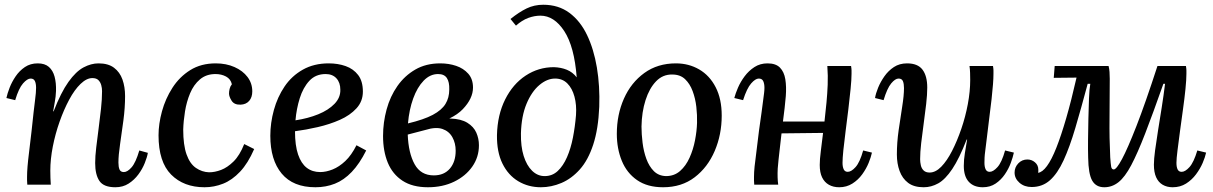

<svg xmlns="http://www.w3.org/2000/svg" viewBox="-20 -778 5111 809"><path d="M466 11Q417 11 399 -15.5Q381 -42 381 -91Q381 -119 385.5 -157Q390 -195 395.5 -236.5Q401 -278 405.5 -319Q410 -360 410 -394Q410 -407 406.5 -419.5Q403 -432 394.5 -440.5Q386 -449 369 -449Q345 -449 319.5 -424.5Q294 -400 271.5 -358Q249 -316 231 -265Q213 -214 202.5 -160.5Q192 -107 192 -59Q192 -45 192.5 -29Q193 -13 194 0H95Q94 -12 94 -18.5Q94 -25 94 -33Q94 -52 96 -76.5Q98 -101 102.5 -137Q107 -173 113 -226Q118 -274 121.5 -304.5Q125 -335 127.5 -354.5Q130 -374 131 -386Q132 -398 132 -408Q132 -426 127 -436.5Q122 -447 109 -447Q95 -447 77 -426.5Q59 -406 44 -356L7 -365Q11 -384 20.5 -408.5Q30 -433 46 -456.5Q62 -480 85 -495.5Q108 -511 139 -511Q169 -511 186 -496Q203 -481 210 -455Q217 -429 216 -395Q215 -370 211 -349Q207 -328 204 -309H206Q237 -389 268.5 -433Q300 -477 332 -494Q364 -511 395 -511Q436 -511 460.5 -492.5Q485 -474 496 -443Q507 -412 507 -373Q507 -324 500 -271Q493 -218 486 -171Q479 -124 479 -93Q479 -75 483.5 -64Q488 -53 502 -53Q517 -53 534.5 -73Q552 -93 567 -144L603 -134Q600 -116 590 -91Q580 -66 563 -43Q546 -20 522 -4.5Q498 11 466 11Z M889 -511Q933 -511 968 -495.5Q1003 -480 1023 -453.5Q1043 -427 1043 -393Q1043 -368 1030 -353Q1017 -338 994 -337Q967 -336 956 -353.5Q945 -371 945 -384Q945 -393 947.5 -403.5Q950 -414 957 -423Q952 -445 932.5 -455.5Q913 -466 888 -466Q849 -466 822.5 -443.5Q796 -421 781 -385Q766 -349 759.5 -308.5Q753 -268 752 -232Q752 -167 766 -127.5Q780 -88 805.5 -70.5Q831 -53 861 -52Q885 -52 911.5 -62Q938 -72 964 -97.5Q990 -123 1009 -171L1051 -150Q1025 -90 991.5 -54.5Q958 -19 920 -4Q882 11 842 11Q754 11 701 -42.5Q648 -96 648 -208Q648 -256 662.5 -309Q677 -362 706.5 -408Q736 -454 781.5 -482.5Q827 -511 889 -511Z M1365 -511Q1404 -511 1436.5 -499.5Q1469 -488 1489 -462Q1509 -436 1509 -392Q1509 -351 1482 -321.5Q1455 -292 1412 -273Q1369 -254 1319 -242.5Q1269 -231 1223 -225Q1223 -165 1236 -127Q1249 -89 1272.5 -71Q1296 -53 1329 -53Q1354 -53 1381.5 -64Q1409 -75 1435 -99.5Q1461 -124 1482 -166L1523 -144Q1495 -88 1462 -53.5Q1429 -19 1391 -4Q1353 11 1309 11Q1215 11 1167 -46.5Q1119 -104 1119 -206Q1119 -260 1134 -314.5Q1149 -369 1179 -413.5Q1209 -458 1256 -484.5Q1303 -511 1365 -511ZM1352 -466Q1310 -466 1283.5 -437.5Q1257 -409 1243 -364Q1229 -319 1225 -271Q1278 -279 1321 -296.5Q1364 -314 1389.5 -340.5Q1415 -367 1414 -400Q1414 -430 1397.5 -448Q1381 -466 1352 -466Z M1783 11Q1718 11 1676 -16.5Q1634 -44 1614 -92.5Q1594 -141 1594 -205Q1594 -262 1609 -317Q1624 -372 1654.5 -415.5Q1685 -459 1730 -485Q1775 -511 1835 -511Q1871 -511 1902 -500.5Q1933 -490 1953 -467.5Q1973 -445 1973 -409Q1973 -363 1930 -318Q1887 -273 1788 -250L1790 -235L1698 -211Q1701 -133 1727 -86Q1753 -39 1808 -39Q1851 -39 1875.5 -67.5Q1900 -96 1900 -143Q1900 -175 1886 -200Q1872 -225 1844.5 -234.5Q1817 -244 1774 -231L1767 -259Q1834 -280 1878.5 -278.5Q1923 -277 1949.5 -260.5Q1976 -244 1987 -219Q1998 -194 1998 -166Q1998 -116 1970 -76Q1942 -36 1893.5 -12.5Q1845 11 1783 11ZM1699 -258Q1766 -274 1803.5 -294Q1841 -314 1857 -340Q1873 -366 1873 -401Q1874 -432 1863 -449Q1852 -466 1826 -466Q1792 -466 1765 -438Q1738 -410 1721 -363Q1704 -316 1699 -258Z M2259 11Q2206 11 2163.5 -14.5Q2121 -40 2097 -89Q2073 -138 2074 -209Q2076 -294 2108.5 -359Q2141 -424 2195 -459.5Q2249 -495 2314 -495Q2344 -494 2368.5 -484Q2393 -474 2410 -452Q2400 -582 2357.5 -647Q2315 -712 2257 -712Q2232 -712 2206 -702.5Q2180 -693 2154 -670L2131 -698Q2167 -727 2199 -742.5Q2231 -758 2269 -758Q2333 -758 2379 -724Q2425 -690 2453.5 -630.5Q2482 -571 2495 -493.5Q2508 -416 2505 -328Q2501 -234 2479.5 -168.5Q2458 -103 2423 -64Q2388 -25 2345.5 -7Q2303 11 2259 11ZM2275 -36Q2307 -36 2330 -57.5Q2353 -79 2369 -115.5Q2385 -152 2394 -198Q2403 -244 2407 -293Q2410 -336 2400.5 -371Q2391 -406 2370.5 -426.5Q2350 -447 2319 -447Q2285 -447 2252.5 -419.5Q2220 -392 2198.5 -340.5Q2177 -289 2175 -216Q2174 -161 2186.5 -121Q2199 -81 2222 -58.5Q2245 -36 2275 -36Z M2828 -511Q2882 -511 2926 -485.5Q2970 -460 2995.5 -410.5Q3021 -361 3021 -291Q3021 -211 2991.5 -142Q2962 -73 2907 -31Q2852 11 2774 11Q2708 11 2664.5 -19Q2621 -49 2600 -100.5Q2579 -152 2579 -214Q2579 -295 2609 -362.5Q2639 -430 2695 -470.5Q2751 -511 2828 -511ZM2813 -464Q2773 -465 2744.5 -435.5Q2716 -406 2700 -356Q2684 -306 2683 -245Q2683 -213 2687.5 -176.5Q2692 -140 2703.5 -108.5Q2715 -77 2735 -57Q2755 -37 2786 -36Q2821 -36 2845.5 -57.5Q2870 -79 2885.5 -113.5Q2901 -148 2908.5 -187Q2916 -226 2917 -260Q2918 -293 2914 -328Q2910 -363 2898.5 -394Q2887 -425 2866.5 -444.5Q2846 -464 2813 -464Z M3516 11Q3491 11 3472.5 0.5Q3454 -10 3444 -30.5Q3434 -51 3434 -83Q3434 -106 3438.5 -141Q3443 -176 3448 -218L3273 -216Q3269 -179 3264.5 -141.5Q3260 -104 3257 -68Q3256 -48 3256.5 -31Q3257 -14 3259 0H3158Q3157 -10 3157 -17.5Q3157 -25 3157 -33Q3157 -52 3159.5 -76.5Q3162 -101 3167 -137.5Q3172 -174 3178 -227Q3185 -275 3189 -305.5Q3193 -336 3195.5 -355Q3198 -374 3199.5 -386Q3201 -398 3201 -408Q3201 -425 3196 -436Q3191 -447 3177 -447Q3163 -447 3145 -426.5Q3127 -406 3111 -356L3074 -365Q3079 -384 3089.5 -408.5Q3100 -433 3117.5 -456.5Q3135 -480 3159 -495.5Q3183 -511 3214 -511Q3249 -511 3266.5 -493Q3284 -475 3289 -444Q3294 -413 3291 -373Q3289 -350 3286 -322.5Q3283 -295 3279 -266H3454Q3459 -309 3462.5 -346.5Q3466 -384 3467.5 -421Q3469 -458 3466 -500H3566Q3568 -488 3568 -481.5Q3568 -475 3568 -467Q3568 -443 3564 -403Q3560 -363 3554.5 -317Q3549 -271 3543 -225.5Q3537 -180 3533.5 -145Q3530 -110 3530 -92Q3530 -75 3535 -64.5Q3540 -54 3552 -54Q3567 -54 3585 -74Q3603 -94 3617 -144L3654 -135Q3650 -116 3640 -91.5Q3630 -67 3613 -43.5Q3596 -20 3571.5 -4.5Q3547 11 3516 11Z M3872 11Q3831 11 3806.5 -7.5Q3782 -26 3770.5 -57.5Q3759 -89 3759 -127Q3759 -177 3766.5 -229.5Q3774 -282 3781.5 -329Q3789 -376 3789 -407Q3789 -425 3784.5 -436Q3780 -447 3766 -447Q3752 -447 3735 -426.5Q3718 -406 3703 -356L3667 -365Q3670 -384 3680 -408.5Q3690 -433 3706.5 -456.5Q3723 -480 3746.5 -495.5Q3770 -511 3802 -511Q3847 -511 3867 -484.5Q3887 -458 3887 -409Q3887 -380 3882.5 -340Q3878 -300 3872 -257.5Q3866 -215 3861.5 -175.5Q3857 -136 3857 -107Q3857 -95 3860 -81.5Q3863 -68 3872 -59.5Q3881 -51 3897 -51Q3922 -51 3946 -75.5Q3970 -100 3991.5 -142Q4013 -184 4030.5 -235Q4048 -286 4058 -339.5Q4068 -393 4068 -441Q4068 -455 4067.5 -471Q4067 -487 4065 -500H4164Q4166 -488 4166 -481.5Q4166 -475 4166 -467Q4166 -448 4164 -422.5Q4162 -397 4158 -360Q4154 -323 4147 -270Q4141 -222 4137.5 -192Q4134 -162 4131.5 -143.5Q4129 -125 4128.5 -113.5Q4128 -102 4128 -92Q4128 -75 4133 -64.5Q4138 -54 4150 -54Q4165 -54 4183 -74Q4201 -94 4215 -144L4252 -135Q4248 -116 4239 -91.5Q4230 -67 4214 -43.5Q4198 -20 4175 -4.5Q4152 11 4121 11Q4083 11 4062 -12Q4041 -35 4041 -79Q4041 -105 4045.5 -132.5Q4050 -160 4055 -190H4053Q4022 -110 3992.5 -66Q3963 -22 3933.5 -5.5Q3904 11 3872 11Z M4327 10Q4296 10 4275.5 -8Q4255 -26 4255 -51Q4255 -73 4270.5 -89.5Q4286 -106 4309 -106Q4327 -106 4341 -94Q4355 -82 4355 -63Q4355 -59 4355 -56Q4355 -53 4354 -50Q4372 -52 4391.5 -78.5Q4411 -105 4431 -155.5Q4451 -206 4472.5 -280Q4494 -354 4516 -451L4420 -450L4424 -500H4651Q4654 -489 4655 -475Q4656 -461 4656 -446Q4656 -362 4655 -279Q4654 -196 4658 -115Q4660 -87 4662 -75.5Q4664 -64 4673 -64Q4684 -64 4707.5 -107.5Q4731 -151 4768.5 -247Q4806 -343 4857 -500H4977Q4979 -488 4979 -481.5Q4979 -475 4979 -467Q4979 -443 4975 -403Q4971 -363 4964.5 -317Q4958 -271 4952 -225.5Q4946 -180 4941.5 -144.5Q4937 -109 4937 -92Q4937 -74 4942 -64Q4947 -54 4959 -54Q4974 -54 4992 -74Q5010 -94 5025 -144L5062 -135Q5058 -116 5047.5 -91.5Q5037 -67 5019.5 -43.5Q5002 -20 4977.5 -4.5Q4953 11 4921 11Q4897 11 4879 0.5Q4861 -10 4851.5 -31Q4842 -52 4842 -84Q4842 -107 4847 -144.5Q4852 -182 4859.5 -228.5Q4867 -275 4875 -325.5Q4883 -376 4889 -425H4882Q4838 -300 4805.5 -216Q4773 -132 4746.5 -82Q4720 -32 4693 -10.5Q4666 11 4633 11Q4598 11 4582 -17Q4566 -45 4565 -114Q4564 -147 4564.5 -190Q4565 -233 4566 -278.5Q4567 -324 4568.5 -363Q4570 -402 4574 -425H4563Q4535 -320 4511 -239Q4487 -158 4461.5 -102.5Q4436 -47 4404 -18.5Q4372 10 4327 10Z"/></svg>

Font: Lora Medium
Style: Italic
Weight: 500
Italic angle: -3°
Designer: Olga Karpushina, Alexei Vanyashin (Cyrillic)
Foundry: Cyreal
Version: Version 3.004